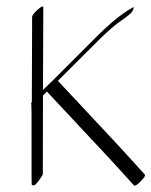

<svg xmlns="http://www.w3.org/2000/svg" viewBox="-20 -553 476 604"><path d="M114.7 -5.4Q114.7 -2 100.3 17.6Q85.9 37.1 79.6 26.9Q79.1 26.4 79.3 -99.1Q79.6 -224.6 78.4 -225.8Q77.1 -227.1 80.1 -232.4Q80.6 -365.7 81.1 -499Q81.1 -507.3 98.6 -522.7Q116.2 -538.1 116.2 -529.8Q115.7 -399.9 115.2 -270L136.2 -290.5Q138.2 -292.5 140.6 -294.4L287.6 -441.4Q335.4 -488.3 368.4 -511Q401.4 -533.7 400.9 -529.5Q400.4 -525.4 396.5 -517.6Q392.6 -509.8 362.5 -489Q332.5 -468.3 295.9 -432.1L162.1 -298.8L343.3 -105Q377 -68.8 435.5 -3.9Q439.5 0.5 422.4 17.6Q405.3 34.7 401.4 30.3Q343.3 -34.2 309.1 -70.8L127.4 -265.1L115.2 -252.4Q115.2 -128.9 114.7 -5.4Z"/></svg>

Font: ML-NILA06_NewLipi
Style: Regular
Weight: 400
Designer: CLT@C-DIT
Version: Version ML-NILA06_NewLipi 2.